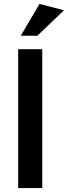

<svg xmlns="http://www.w3.org/2000/svg" viewBox="-20 -952 344 972"><path d="M194 -703H72V0H194ZM85 -771H169L304 -900L180 -932Z"/></svg>

Font: Geom Medium
Style: Bold
Weight: 500
Version: Version 1.102